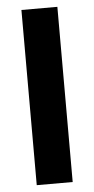

<svg xmlns="http://www.w3.org/2000/svg" viewBox="-52 -729 372 761"><g transform="rotate(-5 134.5 -348.5)"><path d="M63 -697H206V0H63Z"/></g></svg>

Font: Hanken Grotesk ExtraBold
Style: Regular
Weight: 800
Designer: Alfredo Marco Pradil
Foundry: Hanken Design Co.
Version: Version 3.014